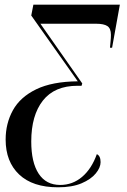

<svg xmlns="http://www.w3.org/2000/svg" viewBox="-20 -556 540 817"><path d="M227 241Q119 241 61.5 186.5Q4 132 4 38Q4 -31 35 -87Q66 -143 134 -176Q202 -209 311 -210L113 -490L122 -536H490L457 -353H448Q449 -367 450.5 -380.5Q452 -394 452 -408Q452 -435 437 -445Q422 -455 389 -455H152L330 -201L327 -191H310Q212 -191 162.5 -128Q113 -65 113 46Q113 135 144.5 183Q176 231 236 231Q289 231 329.5 196.5Q370 162 392 100Q408 107 408 134Q408 157 387.5 182Q367 207 327 224Q287 241 227 241Z"/></svg>

Font: Noto Serif Display SemiCondensed Medium
Style: Italic
Weight: 500
Width: 4
Italic angle: -12°
Designer: Monotype Design Team
Foundry: Monotype Imaging Inc.
Version: Version 2.009